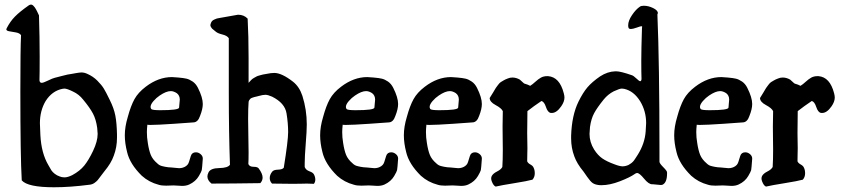

<svg xmlns="http://www.w3.org/2000/svg" viewBox="-20 -792 3582 815"><path d="M245.1 -415Q201.2 -406.2 173.8 -363.3Q149.4 -322.3 149.4 -268.6Q149.4 -255.9 151.4 -218.8Q155.3 -141.6 185.5 -90.8Q193.4 -76.2 198.2 -68.8Q203.1 -61.5 212.4 -54.2Q221.7 -46.9 233.4 -43Q242.2 -39.1 253.9 -39.1Q267.6 -39.1 287.1 -48.8Q319.3 -66.4 337.9 -89.4Q356.4 -112.3 375 -151.4Q394.5 -192.4 394.5 -223.6Q394.5 -231.4 392.6 -249Q387.7 -285.2 374.5 -310.1Q361.3 -335 333 -369.1Q315.4 -391.6 290 -403.3Q264.6 -416 252.9 -416Q252 -416 249.5 -415.5Q247.1 -415 245.1 -415ZM102.5 -769.5Q107.4 -772.5 111.3 -772.5Q114.3 -772.5 117.2 -771Q120.1 -769.5 123 -766.1Q126 -762.7 127.9 -760.3Q129.9 -757.8 132.8 -752.4Q135.7 -747.1 137.2 -744.1Q138.7 -741.2 141.6 -734.9Q144.5 -728.5 145.5 -726.6Q148.4 -632.8 148.4 -550.8Q148.4 -479.5 147.5 -451.2Q148.4 -440.4 157.2 -440.4Q164.1 -440.4 184.1 -450.2Q204.1 -460 212.9 -461.9Q221.7 -463.9 245.1 -470.2Q268.6 -476.6 285.2 -478.5Q290 -479.5 304.2 -481.9Q318.4 -484.4 326.2 -484.4Q337.9 -484.4 350.6 -478.5Q375 -467.8 393.1 -449.7Q411.1 -431.6 420.4 -416.5Q429.7 -401.4 445.3 -369.1Q463.9 -332 469.7 -300.8Q475.6 -269.5 476.6 -221.7V-207Q476.6 -167 462.9 -130.9Q452.1 -99.6 422.9 -64.5Q417 -57.6 408.7 -45.9Q400.4 -34.2 395 -27.8Q389.6 -21.5 380.4 -15.1Q371.1 -8.8 359.4 -7.8Q277.3 2.9 209 2.9Q97.7 2.9 72.3 -26.4Q66.4 -127 66.4 -407.2Q66.4 -585.9 69.3 -642.6Q63.5 -651.4 47.9 -654.3Q32.2 -657.2 19.5 -659.2Q6.8 -661.1 6.8 -668Q6.8 -668.9 8.8 -672.9Q23.4 -701.2 43.5 -721.7Q63.5 -742.2 102.5 -769.5Z M605.5 -262.7Q603.5 -243.2 603.5 -231.4Q603.5 -208 607.4 -185.5Q612.3 -153.3 620.1 -134.3Q627.9 -115.2 647.5 -98.6Q652.3 -93.8 657.7 -90.8Q663.1 -87.9 670.4 -86.4Q677.7 -85 681.2 -84Q684.6 -83 694.3 -82Q704.1 -81.1 708 -81.1Q711.9 -81.1 723.1 -79.6Q734.4 -78.1 740.2 -78.1Q756.8 -78.1 769.5 -86.9Q776.4 -91.8 779.3 -97.7Q782.2 -103.5 785.2 -114.3Q788.1 -125 790 -129.9Q794.9 -145.5 811.5 -145.5Q822.3 -145.5 831.5 -137.7Q840.8 -129.9 840.8 -119.1V-118.2Q837.9 -76.2 836.4 -69.8Q835 -63.5 824.2 -44.9Q810.5 -21.5 783.2 -8.8Q770.5 -2.9 752.9 -2.9Q748 -2.9 735.8 -3.9Q723.6 -4.9 716.8 -4.9Q704.1 -3.9 684.6 -3.9Q665 -3.9 653.3 -7.8Q612.3 -18.6 582 -45.9Q531.2 -95.7 519.5 -146.5Q509.8 -184.6 509.8 -217.8Q509.8 -253.9 522.5 -295.9Q535.2 -342.8 550.8 -371.1Q566.4 -399.4 598.6 -423.8Q652.3 -464.8 710 -464.8Q717.8 -464.8 737.3 -462.9Q759.8 -460.9 772 -458Q784.2 -455.1 797.9 -445.8Q811.5 -436.5 820.3 -418.9Q840.8 -377.9 840.8 -350.6Q840.8 -329.1 829.1 -299.8Q820.3 -273.4 801.8 -272.5Q791 -271.5 719.2 -266.6Q647.5 -261.7 619.1 -261.7Q606.4 -261.7 605.5 -262.7ZM622.1 -329.1Q627 -324.2 660.2 -324.2Q738.3 -324.2 740.2 -335Q740.2 -340.8 741.7 -352.5Q743.2 -364.3 743.2 -369.1Q743.2 -386.7 730.5 -396.5Q716.8 -405.3 705.1 -405.3Q685.5 -405.3 658.2 -386.7Q643.6 -377 631.3 -362.8Q619.1 -348.6 619.1 -337.9Q619.1 -334 622.1 -329.1Z M956.1 -92.8Q951.2 -228.5 951.2 -399.4Q951.2 -399.4 951.2 -629.9Q944.3 -640.6 924.3 -645.5Q904.3 -650.4 896.5 -657.2Q894.5 -659.2 888.7 -663.6Q882.8 -668 880.4 -670.4Q877.9 -672.9 875.5 -677.2Q873 -681.6 873 -685.5Q873 -686.5 873.5 -688Q874 -689.5 874 -690.4Q876 -697.3 879.4 -701.7Q882.8 -706.1 889.6 -709Q896.5 -711.9 900.4 -713.4Q904.3 -714.8 915.5 -716.3Q926.8 -717.8 929.7 -718.8Q989.3 -729.5 990.2 -729.5Q1015.6 -729.5 1031.2 -712.9Q1035.2 -639.6 1035.2 -546.9V-440.4Q1041 -447.3 1046.4 -452.6Q1051.8 -458 1059.1 -461.9Q1066.4 -465.8 1069.8 -467.8Q1073.2 -469.7 1083 -472.2Q1092.8 -474.6 1095.7 -475.6Q1098.6 -476.6 1112.3 -478.5Q1126 -480.5 1128.9 -481.4Q1134.8 -482.4 1144.5 -482.4Q1175.8 -482.4 1223.6 -445.3Q1251 -423.8 1263.7 -384.8Q1282.2 -326.2 1282.2 -263.7Q1282.2 -236.3 1277.8 -182.1Q1273.4 -127.9 1273.4 -98.6V-83Q1278.3 -70.3 1293.5 -64.9Q1308.6 -59.6 1312.5 -51.8Q1318.4 -41 1318.4 -29.3Q1318.4 -19.5 1312.5 -11.7Q1297.9 -12.7 1282.2 -12.7Q1277.3 -12.7 1260.3 -12.2Q1243.2 -11.7 1224.6 -11.7Q1176.8 -11.7 1134.8 -12.7Q1125 -22.5 1125 -36.1Q1125 -49.8 1134.8 -62.5Q1140.6 -71.3 1159.7 -71.8Q1178.7 -72.3 1184.6 -80.1Q1203.1 -195.3 1203.1 -231.4Q1203.1 -268.6 1196.3 -310.5Q1189.5 -354.5 1134.8 -381.8Q1117.2 -389.6 1106.4 -389.6Q1095.7 -389.6 1079.1 -384.8Q1076.2 -383.8 1069.3 -382.3Q1062.5 -380.9 1059.1 -379.9Q1055.7 -378.9 1050.3 -377Q1044.9 -375 1042.5 -372.6Q1040 -370.1 1037.6 -366.2Q1035.2 -362.3 1035.2 -357.4Q1033.2 -334 1033.2 -287.1Q1033.2 -262.7 1034.2 -215.3Q1035.2 -168 1035.2 -145.5Q1035.2 -112.3 1034.2 -95.7Q1039.1 -84 1056.2 -84Q1073.2 -84 1078.1 -77.1Q1094.7 -54.7 1094.7 -38.1Q1094.7 -25.4 1085 -14.6Q960.9 -12.7 877.9 -12.7Q860.4 -26.4 860.4 -43Q860.4 -50.8 865.2 -60.5Q874 -78.1 910.6 -78.6Q947.3 -79.1 956.1 -92.8Z M1434.6 -262.7Q1432.6 -243.2 1432.6 -231.4Q1432.6 -208 1436.5 -185.5Q1441.4 -153.3 1449.2 -134.3Q1457 -115.2 1476.6 -98.6Q1481.4 -93.8 1486.8 -90.8Q1492.2 -87.9 1499.5 -86.4Q1506.8 -85 1510.3 -84Q1513.7 -83 1523.4 -82Q1533.2 -81.1 1537.1 -81.1Q1541 -81.1 1552.2 -79.6Q1563.5 -78.1 1569.3 -78.1Q1585.9 -78.1 1598.6 -86.9Q1605.5 -91.8 1608.4 -97.7Q1611.3 -103.5 1614.3 -114.3Q1617.2 -125 1619.1 -129.9Q1624 -145.5 1640.6 -145.5Q1651.4 -145.5 1660.6 -137.7Q1669.9 -129.9 1669.9 -119.1V-118.2Q1667 -76.2 1665.5 -69.8Q1664.1 -63.5 1653.3 -44.9Q1639.6 -21.5 1612.3 -8.8Q1599.6 -2.9 1582 -2.9Q1577.1 -2.9 1564.9 -3.9Q1552.7 -4.9 1545.9 -4.9Q1533.2 -3.9 1513.7 -3.9Q1494.1 -3.9 1482.4 -7.8Q1441.4 -18.6 1411.1 -45.9Q1360.4 -95.7 1348.6 -146.5Q1338.9 -184.6 1338.9 -217.8Q1338.9 -253.9 1351.6 -295.9Q1364.3 -342.8 1379.9 -371.1Q1395.5 -399.4 1427.7 -423.8Q1481.4 -464.8 1539.1 -464.8Q1546.9 -464.8 1566.4 -462.9Q1588.9 -460.9 1601.1 -458Q1613.3 -455.1 1627 -445.8Q1640.6 -436.5 1649.4 -418.9Q1669.9 -377.9 1669.9 -350.6Q1669.9 -329.1 1658.2 -299.8Q1649.4 -273.4 1630.9 -272.5Q1620.1 -271.5 1548.3 -266.6Q1476.6 -261.7 1448.2 -261.7Q1435.5 -261.7 1434.6 -262.7ZM1451.2 -329.1Q1456.1 -324.2 1489.3 -324.2Q1567.4 -324.2 1569.3 -335Q1569.3 -340.8 1570.8 -352.5Q1572.3 -364.3 1572.3 -369.1Q1572.3 -386.7 1559.6 -396.5Q1545.9 -405.3 1534.2 -405.3Q1514.6 -405.3 1487.3 -386.7Q1472.7 -377 1460.4 -362.8Q1448.2 -348.6 1448.2 -337.9Q1448.2 -334 1451.2 -329.1Z M1790 -262.7Q1788.1 -243.2 1788.1 -231.4Q1788.1 -208 1792 -185.5Q1796.9 -153.3 1804.7 -134.3Q1812.5 -115.2 1832 -98.6Q1836.9 -93.8 1842.3 -90.8Q1847.7 -87.9 1855 -86.4Q1862.3 -85 1865.7 -84Q1869.1 -83 1878.9 -82Q1888.7 -81.1 1892.6 -81.1Q1896.5 -81.1 1907.7 -79.6Q1918.9 -78.1 1924.8 -78.1Q1941.4 -78.1 1954.1 -86.9Q1960.9 -91.8 1963.9 -97.7Q1966.8 -103.5 1969.7 -114.3Q1972.7 -125 1974.6 -129.9Q1979.5 -145.5 1996.1 -145.5Q2006.8 -145.5 2016.1 -137.7Q2025.4 -129.9 2025.4 -119.1V-118.2Q2022.5 -76.2 2021 -69.8Q2019.5 -63.5 2008.8 -44.9Q1995.1 -21.5 1967.8 -8.8Q1955.1 -2.9 1937.5 -2.9Q1932.6 -2.9 1920.4 -3.9Q1908.2 -4.9 1901.4 -4.9Q1888.7 -3.9 1869.1 -3.9Q1849.6 -3.9 1837.9 -7.8Q1796.9 -18.6 1766.6 -45.9Q1715.8 -95.7 1704.1 -146.5Q1694.3 -184.6 1694.3 -217.8Q1694.3 -253.9 1707 -295.9Q1719.7 -342.8 1735.4 -371.1Q1751 -399.4 1783.2 -423.8Q1836.9 -464.8 1894.5 -464.8Q1902.3 -464.8 1921.9 -462.9Q1944.3 -460.9 1956.5 -458Q1968.8 -455.1 1982.4 -445.8Q1996.1 -436.5 2004.9 -418.9Q2025.4 -377.9 2025.4 -350.6Q2025.4 -329.1 2013.7 -299.8Q2004.9 -273.4 1986.3 -272.5Q1975.6 -271.5 1903.8 -266.6Q1832 -261.7 1803.7 -261.7Q1791 -261.7 1790 -262.7ZM1806.6 -329.1Q1811.5 -324.2 1844.7 -324.2Q1922.9 -324.2 1924.8 -335Q1924.8 -340.8 1926.3 -352.5Q1927.7 -364.3 1927.7 -369.1Q1927.7 -386.7 1915 -396.5Q1901.4 -405.3 1889.6 -405.3Q1870.1 -405.3 1842.8 -386.7Q1828.1 -377 1815.9 -362.8Q1803.7 -348.6 1803.7 -337.9Q1803.7 -334 1806.6 -329.1Z M2084 0Q2074.2 -3.9 2067.4 -22.5Q2062.5 -35.2 2067.4 -44.9Q2073.2 -55.7 2089.8 -64Q2106.4 -72.3 2112.3 -83Q2114.3 -111.3 2114.3 -156.2Q2114.3 -169.9 2113.8 -201.7Q2113.3 -233.4 2113.3 -254.9Q2113.3 -294.9 2114.3 -320.3Q2108.4 -333 2083.5 -346.2Q2058.6 -359.4 2058.6 -376Q2063.5 -382.8 2072.8 -398.9Q2082 -415 2084.5 -418.5Q2086.9 -421.9 2093.8 -431.2Q2100.6 -440.4 2105.5 -443.4Q2110.4 -446.3 2117.7 -450.7Q2125 -455.1 2135.7 -459Q2144.5 -462.9 2155.3 -462.9Q2170.9 -462.9 2186.5 -454.1Q2200.2 -441.4 2203.1 -439Q2206.1 -436.5 2212.4 -435.1Q2218.8 -433.6 2230.5 -427.7Q2240.2 -433.6 2252.4 -444.8Q2264.6 -456.1 2275.9 -462.4Q2287.1 -468.8 2302.7 -468.8H2306.6Q2355.5 -464.8 2373 -396.5Q2376 -385.7 2376 -377.9Q2376 -360.4 2362.3 -340.8Q2342.8 -312.5 2322.3 -312.5H2317.4Q2304.7 -315.4 2297.4 -337.9Q2290 -360.4 2278.3 -363.3Q2246.1 -341.8 2218.8 -320.3Q2217.8 -273.4 2217.8 -226.6Q2217.8 -210.9 2218.3 -193.4Q2218.8 -175.8 2218.8 -162.1Q2218.8 -157.2 2218.3 -139.6Q2217.8 -122.1 2217.8 -107.4Q2220.7 -99.6 2231.4 -93.8Q2242.2 -87.9 2245.1 -80.1Q2250 -70.3 2250 -56.6Q2250 -40 2240.2 -29.3Q2218.8 -23.4 2164.1 -14.6Q2109.4 -5.9 2084 0Z M2628.9 -415Q2625 -416 2619.1 -416Q2610.4 -416 2585 -404.3Q2560.5 -391.6 2543 -370.1Q2514.6 -335 2502 -311.5Q2489.3 -288.1 2484.4 -252.9Q2482.4 -231.4 2482.4 -223.6Q2482.4 -188.5 2502 -157.2Q2517.6 -132.8 2536.6 -119.6Q2555.7 -106.4 2587.9 -94.7Q2610.4 -85.9 2623 -85.9Q2630.9 -85.9 2640.6 -88.9Q2644.5 -89.8 2647.9 -91.8Q2651.4 -93.8 2654.8 -96.2Q2658.2 -98.6 2660.6 -100.1Q2663.1 -101.6 2666 -105Q2668.9 -108.4 2670.4 -109.9Q2671.9 -111.3 2674.8 -116.2Q2677.7 -121.1 2678.7 -122.1Q2679.7 -123 2683.1 -128.9Q2686.5 -134.8 2687.5 -135.7Q2716.8 -182.6 2720.7 -233.4Q2722.7 -258.8 2722.7 -269.5Q2722.7 -320.3 2697.3 -362.3Q2669.9 -406.2 2628.9 -415ZM2647.5 -675.8Q2646.5 -678.7 2646.5 -684.6Q2646.5 -704.1 2663.1 -728.5Q2679.7 -752.9 2696.3 -763.7Q2701.2 -767.6 2712.9 -767.6Q2732.4 -767.6 2752.4 -757.8Q2772.5 -748 2772.5 -736.3Q2772.5 -734.4 2770.5 -730.5Q2779.3 -525.4 2779.3 -145.5V-105.5Q2779.3 -98.6 2795.4 -82.5Q2811.5 -66.4 2811.5 -60.5V-55.7Q2811.5 -16.6 2792 -7.8Q2790 -6.8 2784.2 -6.8Q2779.3 -6.8 2767.6 -8.3Q2755.9 -9.8 2752 -9.8H2750H2748Q2733.4 -9.8 2713.9 -33.7Q2694.3 -57.6 2684.6 -57.6Q2679.7 -57.6 2674.8 -53.7Q2654.3 -39.1 2611.3 -22.5Q2568.4 -5.9 2533.2 -5.9Q2523.4 -5.9 2519.5 -6.8Q2504.9 -8.8 2495.6 -15.1Q2486.3 -21.5 2472.7 -41Q2459 -60.5 2457 -63.5Q2428.7 -97.7 2418 -127.9Q2404.3 -164.1 2404.3 -204.1V-215.8Q2407.2 -302.7 2435.5 -360.4Q2454.1 -398.4 2473.6 -421.4Q2493.2 -444.3 2527.3 -467.8Q2558.6 -488.3 2591.8 -489.3H2595.7Q2614.3 -489.3 2662.1 -472.7Q2668.9 -470.7 2681.2 -459Q2693.4 -447.3 2697.3 -447.3Q2702.1 -447.3 2703.1 -456.1Q2702.1 -483.4 2702.1 -534.2Q2702.1 -583 2705.1 -674.8L2706.1 -677.7Q2706.1 -680.7 2702.1 -680.7Q2699.2 -680.7 2682.6 -674.8Q2666 -668.9 2658.2 -668.9Q2648.4 -668.9 2647.5 -675.8Z M2937.5 -262.7Q2935.5 -243.2 2935.5 -231.4Q2935.5 -208 2939.5 -185.5Q2944.3 -153.3 2952.1 -134.3Q2960 -115.2 2979.5 -98.6Q2984.4 -93.8 2989.7 -90.8Q2995.1 -87.9 3002.4 -86.4Q3009.8 -85 3013.2 -84Q3016.6 -83 3026.4 -82Q3036.1 -81.1 3040 -81.1Q3043.9 -81.1 3055.2 -79.6Q3066.4 -78.1 3072.3 -78.1Q3088.9 -78.1 3101.6 -86.9Q3108.4 -91.8 3111.3 -97.7Q3114.3 -103.5 3117.2 -114.3Q3120.1 -125 3122.1 -129.9Q3127 -145.5 3143.6 -145.5Q3154.3 -145.5 3163.6 -137.7Q3172.9 -129.9 3172.9 -119.1V-118.2Q3169.9 -76.2 3168.5 -69.8Q3167 -63.5 3156.2 -44.9Q3142.6 -21.5 3115.2 -8.8Q3102.5 -2.9 3085 -2.9Q3080.1 -2.9 3067.9 -3.9Q3055.7 -4.9 3048.8 -4.9Q3036.1 -3.9 3016.6 -3.9Q2997.1 -3.9 2985.4 -7.8Q2944.3 -18.6 2914.1 -45.9Q2863.3 -95.7 2851.6 -146.5Q2841.8 -184.6 2841.8 -217.8Q2841.8 -253.9 2854.5 -295.9Q2867.2 -342.8 2882.8 -371.1Q2898.4 -399.4 2930.7 -423.8Q2984.4 -464.8 3042 -464.8Q3049.8 -464.8 3069.3 -462.9Q3091.8 -460.9 3104 -458Q3116.2 -455.1 3129.9 -445.8Q3143.6 -436.5 3152.3 -418.9Q3172.9 -377.9 3172.9 -350.6Q3172.9 -329.1 3161.1 -299.8Q3152.3 -273.4 3133.8 -272.5Q3123 -271.5 3051.3 -266.6Q2979.5 -261.7 2951.2 -261.7Q2938.5 -261.7 2937.5 -262.7ZM2954.1 -329.1Q2959 -324.2 2992.2 -324.2Q3070.3 -324.2 3072.3 -335Q3072.3 -340.8 3073.7 -352.5Q3075.2 -364.3 3075.2 -369.1Q3075.2 -386.7 3062.5 -396.5Q3048.8 -405.3 3037.1 -405.3Q3017.6 -405.3 2990.2 -386.7Q2975.6 -377 2963.4 -362.8Q2951.2 -348.6 2951.2 -337.9Q2951.2 -334 2954.1 -329.1Z M3231.4 0Q3221.7 -3.9 3214.8 -22.5Q3210 -35.2 3214.8 -44.9Q3220.7 -55.7 3237.3 -64Q3253.9 -72.3 3259.8 -83Q3261.7 -111.3 3261.7 -156.2Q3261.7 -169.9 3261.2 -201.7Q3260.7 -233.4 3260.7 -254.9Q3260.7 -294.9 3261.7 -320.3Q3255.9 -333 3231 -346.2Q3206.1 -359.4 3206.1 -376Q3210.9 -382.8 3220.2 -398.9Q3229.5 -415 3231.9 -418.5Q3234.4 -421.9 3241.2 -431.2Q3248 -440.4 3252.9 -443.4Q3257.8 -446.3 3265.1 -450.7Q3272.5 -455.1 3283.2 -459Q3292 -462.9 3302.7 -462.9Q3318.4 -462.9 3334 -454.1Q3347.7 -441.4 3350.6 -439Q3353.5 -436.5 3359.9 -435.1Q3366.2 -433.6 3377.9 -427.7Q3387.7 -433.6 3399.9 -444.8Q3412.1 -456.1 3423.3 -462.4Q3434.6 -468.8 3450.2 -468.8H3454.1Q3502.9 -464.8 3520.5 -396.5Q3523.4 -385.7 3523.4 -377.9Q3523.4 -360.4 3509.8 -340.8Q3490.2 -312.5 3469.7 -312.5H3464.8Q3452.1 -315.4 3444.8 -337.9Q3437.5 -360.4 3425.8 -363.3Q3393.6 -341.8 3366.2 -320.3Q3365.2 -273.4 3365.2 -226.6Q3365.2 -210.9 3365.7 -193.4Q3366.2 -175.8 3366.2 -162.1Q3366.2 -157.2 3365.7 -139.6Q3365.2 -122.1 3365.2 -107.4Q3368.2 -99.6 3378.9 -93.8Q3389.6 -87.9 3392.6 -80.1Q3397.5 -70.3 3397.5 -56.6Q3397.5 -40 3387.7 -29.3Q3366.2 -23.4 3311.5 -14.6Q3256.8 -5.9 3231.4 0Z"/></svg>

Font: LPEducational
Style: Medium
Weight: 500
Designer: Based on Essays1743, by John Stracke, which says:

Based on the typeface in a 1743 English translation of the essays of 
Version: Version 001.204